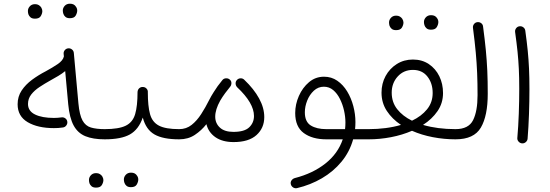

<svg xmlns="http://www.w3.org/2000/svg" viewBox="-20 -736 2926 1021"><path d="M73.7 -181.6Q73.7 -222.7 95 -254.6Q116.2 -286.6 150.6 -312Q185.1 -337.4 224.1 -357.4Q258.3 -376 286.6 -395Q314.9 -414.1 319.8 -436L318.4 -449.7Q317.4 -460.9 324.7 -469.5Q332 -478 342.8 -479Q354 -480 362.8 -472.9Q371.6 -465.8 372.6 -454.6L397 -186Q402.8 -124.5 418.7 -95.5Q434.6 -66.4 463.6 -57.9Q492.7 -49.3 536.6 -49.3H537.1Q548.3 -49.3 556.2 -41.3Q564 -33.2 564 -22Q564 -10.7 556.2 -2.9Q548.3 4.9 537.1 4.9H536.6Q474.6 4.9 434.1 -11.7Q393.6 -28.3 371.6 -68.8Q349.6 -109.4 342.8 -181.2L326.7 -357.9Q310.5 -344.7 290.3 -332.5Q270 -320.3 247.6 -308.1Q217.8 -291.5 190.4 -273.4Q163.1 -255.4 146 -233.4Q128.9 -211.4 128.9 -183.1Q128.9 -145.5 166.3 -127.2Q203.6 -108.9 266.6 -108.9Q286.1 -108.9 307.1 -111.8Q318.4 -113.3 327.4 -106.7Q336.4 -100.1 337.9 -88.9Q339.4 -78.1 332.5 -68.8Q325.7 -59.6 314.5 -58.1Q302.2 -56.2 290 -55.4Q277.8 -54.7 266.6 -54.7Q181.2 -54.7 127.4 -86.2Q73.7 -117.7 73.7 -181.6ZM314 -680.2Q314 -693.8 324.2 -705.1Q334.5 -716.3 352.1 -716.3Q374.5 -716.3 384.3 -699.7Q390.6 -690.9 390.6 -679.7Q390.6 -667.5 382.6 -653.3Q374.5 -639.2 351.6 -639.2Q336.4 -639.2 328.1 -646.2Q319.8 -653.3 316.9 -662.6Q314 -671.4 314 -680.2ZM128.4 -677.7Q128.4 -691.4 138.7 -702.6Q148.9 -713.9 166.5 -713.9Q178.2 -713.9 186 -709Q193.8 -704.1 198.7 -697.3Q205.1 -686.5 205.1 -677.2Q205.1 -664.6 197 -650.6Q189 -636.7 166 -636.7Q150.4 -636.7 142.3 -643.8Q134.3 -650.9 130.9 -660.2Q128.4 -668.9 128.4 -677.7Z M509.8 -22Q509.8 -33.2 517.8 -41.3Q525.9 -49.3 537.1 -49.3Q611.3 -49.3 648.7 -67.6Q686 -85.9 698.7 -129.2Q711.4 -172.4 711.4 -247.1Q712.4 -259.8 720.9 -267.1Q729.5 -274.4 740.7 -273.4Q752 -272.9 759.5 -264.6Q767.1 -256.3 766.1 -245.1Q766.1 -171.9 777.8 -129.2Q789.6 -86.4 825.2 -67.9Q860.8 -49.3 932.6 -49.3H933.1Q944.3 -49.3 952.1 -41.3Q960 -33.2 960 -22Q960 -10.7 952.1 -2.9Q944.3 4.9 933.1 4.9H932.6Q846.7 4.9 801.3 -21.2Q755.9 -47.4 739.3 -110.8Q717.3 -47.4 670.9 -21.2Q624.5 4.9 537.1 4.9Q525.9 4.9 517.8 -2.9Q509.8 -10.7 509.8 -22ZM638.7 218.3Q638.7 204.6 648.9 193.4Q659.2 182.1 676.8 182.1Q699.2 182.1 709 198.7Q715.3 207.5 715.3 218.8Q715.3 231 707.3 245.1Q699.2 259.3 676.3 259.3Q661.1 259.3 652.8 252.2Q644.5 245.1 641.6 235.8Q638.7 227.1 638.7 218.3ZM453.1 220.7Q453.1 207 463.4 195.8Q473.6 184.6 491.2 184.6Q502.9 184.6 510.7 189.5Q518.6 194.3 523.4 201.2Q529.8 211.9 529.8 221.2Q529.8 233.9 521.7 247.8Q513.7 261.7 490.7 261.7Q475.1 261.7 467 254.6Q459 247.6 455.6 238.3Q453.1 229.5 453.1 220.7Z M906.2 -22Q906.2 -33.2 914.1 -41.3Q921.9 -49.3 933.1 -49.3Q970.7 -49.3 999 -71.8Q1027.3 -94.2 1050 -129.6Q1072.8 -165 1092.3 -204.1Q1102.5 -224.6 1116.7 -246.6Q1135.7 -277.8 1162.6 -310.1Q1169.4 -318.8 1181.4 -319.6Q1193.4 -320.3 1201.7 -313Q1211.9 -304.7 1210.4 -291Q1210.4 -291 1210.4 -290Q1210.4 -290 1210.4 -290Q1209.5 -281.2 1204.1 -274.9Q1191.9 -260.3 1177.2 -240.5Q1162.6 -220.7 1150.9 -200.7Q1124.5 -153.3 1124.5 -115.7Q1124.5 -80.6 1149.2 -57.6Q1173.8 -34.7 1221.2 -34.7Q1280.3 -34.7 1305.4 -59.1Q1330.6 -83.5 1330.6 -119.1Q1330.6 -188 1241.2 -272Q1233.4 -280.3 1232.9 -291.5Q1232.4 -302.7 1240.2 -311Q1248 -319.3 1259.5 -319.6Q1271 -319.8 1278.8 -312Q1330.6 -262.7 1357.9 -212.4Q1385.3 -162.1 1385.3 -113.3Q1385.3 -55.2 1344 -17.8Q1302.7 19.5 1222.2 19.5Q1163.1 19.5 1125.7 -6.3Q1088.4 -32.2 1077.6 -75.7Q1051.3 -42 1015.9 -18.6Q980.5 4.9 933.1 4.9Q921.9 4.9 914.1 -2.9Q906.2 -10.7 906.2 -22Z M1715.3 4.9Q1640.6 4.9 1595.2 -28.6Q1549.8 -62 1549.8 -134.8Q1549.8 -181.2 1569.3 -225.6Q1588.9 -270 1623.3 -299.1Q1657.7 -328.1 1703.1 -328.1Q1742.7 -328.1 1773.7 -306.6Q1804.7 -285.2 1826.2 -249.8Q1847.7 -214.4 1858.9 -171.6Q1870.1 -128.9 1870.1 -86.9Q1870.1 -67.9 1868.2 -49.3H1941.4Q1952.6 -49.3 1960.4 -41.3Q1968.3 -33.2 1968.3 -22Q1968.3 -10.7 1960.4 -2.9Q1952.6 4.9 1941.4 4.9H1857.9Q1839.4 71.3 1796.1 123.8Q1752.9 176.3 1691.9 211.9Q1630.9 247.6 1558.6 264.6Q1547.4 266.6 1538.1 260.3Q1528.8 253.9 1526.4 243.2Q1523.9 231.9 1530.5 222.9Q1537.1 213.9 1547.9 210.9Q1643.1 186.5 1710 133.8Q1776.9 81.1 1802.7 4.9ZM1714.8 -49.3H1814.9Q1816.9 -66.9 1816.9 -85Q1816.9 -114.7 1809.6 -147.7Q1802.2 -180.7 1787.8 -209.7Q1773.4 -238.8 1752 -256.8Q1730.5 -274.9 1702.1 -274.9Q1671.9 -274.9 1648.9 -253.7Q1626 -232.4 1613.5 -200.9Q1601.1 -169.4 1601.1 -138.7Q1601.1 -88.4 1632.6 -68.8Q1664.1 -49.3 1714.8 -49.3Z M1914.6 -22Q1914.6 -33.2 1922.4 -41.3Q1930.2 -49.3 1941.4 -49.3Q1986.8 -49.3 2030.3 -54.9Q2073.7 -60.5 2112.3 -71.8Q2065.4 -103 2037.1 -146Q2008.8 -189 2008.8 -243.2Q2008.8 -292 2030.5 -331.8Q2052.2 -371.6 2090.1 -395.5Q2127.9 -419.4 2175.8 -419.4Q2224.1 -419.4 2260.3 -395.3Q2296.4 -371.1 2316.2 -330.6Q2335.9 -290 2335.9 -241.2Q2335.9 -187.5 2306.6 -145Q2277.3 -102.5 2229.5 -71.8Q2306.2 -49.3 2401.9 -49.3H2402.3Q2413.6 -49.3 2421.4 -41.3Q2429.2 -33.2 2429.2 -22Q2429.2 -10.7 2421.4 -2.9Q2413.6 4.9 2402.3 4.9H2401.9Q2341.3 4.9 2281.5 -6.6Q2221.7 -18.1 2170.9 -40.5Q2119.1 -18.1 2059.6 -6.6Q2000 4.9 1941.4 4.9Q1930.2 4.9 1922.4 -2.9Q1914.6 -10.7 1914.6 -22ZM2063 -243.2Q2063 -192.4 2092.3 -155.3Q2121.6 -118.2 2170.9 -94.2Q2220.7 -117.7 2250.7 -154.5Q2280.8 -191.4 2280.8 -241.2Q2280.8 -293.5 2252.9 -328.9Q2225.1 -364.3 2175.8 -364.3Q2126.5 -364.3 2094.7 -329.1Q2063 -293.9 2063 -243.2ZM2234.4 -619.1Q2234.4 -632.8 2244.6 -644Q2254.9 -655.3 2272.5 -655.3Q2294.9 -655.3 2304.7 -638.7Q2311 -629.9 2311 -618.7Q2311 -606.4 2303 -592.3Q2294.9 -578.1 2272 -578.1Q2256.8 -578.1 2248.5 -585.2Q2240.2 -592.3 2237.3 -601.6Q2234.4 -610.4 2234.4 -619.1ZM2048.8 -616.7Q2048.8 -630.4 2059.1 -641.6Q2069.3 -652.8 2086.9 -652.8Q2098.6 -652.8 2106.4 -647.9Q2114.3 -643.1 2119.1 -636.2Q2125.5 -625.5 2125.5 -616.2Q2125.5 -603.5 2117.4 -589.6Q2109.4 -575.7 2086.4 -575.7Q2070.8 -575.7 2062.7 -582.8Q2054.7 -589.8 2051.3 -599.1Q2048.8 -607.9 2048.8 -616.7Z M2375.5 -22Q2375.5 -33.2 2383.3 -41.3Q2391.1 -49.3 2402.3 -49.3Q2471.7 -49.3 2495.6 -96.9Q2519.5 -144.5 2519.5 -230Q2519.5 -294.4 2517.3 -347.2Q2515.1 -399.9 2510 -456.3Q2504.9 -512.7 2495.1 -587.9Q2493.7 -599.1 2500.7 -608.2Q2507.8 -617.2 2518.6 -618.2Q2529.8 -619.6 2538.8 -612.8Q2547.9 -606 2548.8 -594.7Q2558.1 -524.9 2563.5 -469.5Q2568.8 -414.1 2571.3 -359.6Q2573.7 -305.2 2573.7 -237.3Q2573.7 -120.1 2537.1 -57.6Q2500.5 4.9 2402.3 4.9Q2391.1 4.9 2383.3 -2.9Q2375.5 -10.7 2375.5 -22Z M2719.2 -565.9Q2717.8 -577.1 2724.9 -586.2Q2731.9 -595.2 2742.7 -596.2Q2753.9 -597.7 2762.9 -590.8Q2772 -584 2773.4 -572.8Q2781.7 -512.7 2786.4 -465.6Q2791 -418.5 2793.2 -371.1Q2795.4 -323.7 2795.4 -261.7Q2795.4 -198.2 2793 -128.7Q2790.5 -59.1 2785.6 1.5Q2784.7 12.2 2775.9 19.8Q2767.1 27.3 2755.9 26.4Q2745.1 25.4 2737.5 16.8Q2730 8.3 2731 -2.4Q2736.3 -63 2738.8 -132.1Q2741.2 -201.2 2741.2 -263.7Q2741.2 -323.7 2739 -369.1Q2736.8 -414.6 2732.2 -460.2Q2727.5 -505.9 2719.2 -565.9Z"/></svg>

Font: Mikhak Light
Style: Regular
Weight: 300
Designer: Amin Abedi
Version: Version 3.3